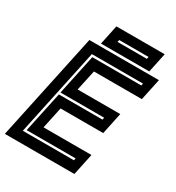

<svg xmlns="http://www.w3.org/2000/svg" viewBox="-215 -966 1000 1088"><g transform="rotate(30 285.0 -422.0)"><path d="M-17 0 132 -700H587L557 -558.5H243.5L214.5 -424H493.5L463.5 -282.5H184.5L154.5 -141.5H468L438 0ZM62.5 -66H397L400 -80H79.5L136.5 -346.5H422L424.5 -360.5H139L195 -624H515.5L518.5 -638H184ZM199 -715.5 226 -843.5H542L515 -715.5ZM275.5 -770.5H467.5L470.5 -784.5H278.5Z"/></g></svg>

Font: Tourney
Style: Bold Italic
Weight: 700
Italic angle: -12°
Version: Version 1.015